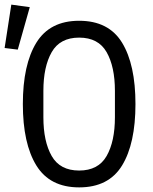

<svg xmlns="http://www.w3.org/2000/svg" viewBox="-43 -800 663 832"><path d="M300 12Q173 12 114.5 -83Q56 -178 56 -349Q56 -520 114.5 -615Q173 -710 300 -710Q428 -710 486 -615Q544 -520 544 -349Q544 -178 486 -83Q428 12 300 12ZM300 -61Q383 -61 419 -124Q455 -187 455 -292V-406Q455 -511 419 -574Q383 -637 300 -637Q217 -637 181 -574Q145 -511 145 -406V-292Q145 -187 181 -124Q217 -61 300 -61ZM34 -585 -23 -592 6 -780 86 -769Z"/></svg>

Font: Lilex
Style: Regular
Weight: 400
Monospace: yes
Designer: Mike Abbink, Paul van der Laan, Pieter van Rosmalen, Mikhael Khrustik
Foundry: Mikhael Khrustik
Version: Version 2.510